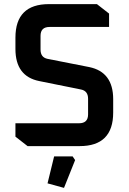

<svg xmlns="http://www.w3.org/2000/svg" viewBox="-20 -710 625 933"><path d="M55 -46V-111H364Q408 -111 408 -154V-230Q408 -268 374 -275L171 -316Q55 -339 55 -472V-527Q55 -690 218 -690H451L510 -644V-579H221Q177 -579 177 -536V-469Q177 -431 211 -424L414 -384Q530 -360 530 -228V-163Q530 0 367 0H114ZM211 181 243 50H333L345 68L291 203Z"/></svg>

Font: Oxanium SemiBold
Style: Regular
Weight: 600
Designer: Severin Meyer
Version: Version 2.000